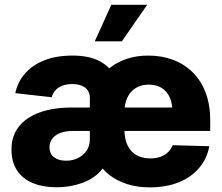

<svg xmlns="http://www.w3.org/2000/svg" viewBox="-20 -786 945 816"><path d="M219.7 9.8Q162.1 9.8 119.1 -8.1Q76.2 -25.9 52.5 -61.8Q28.8 -97.7 28.8 -150.9Q28.8 -197.3 48.6 -231Q68.4 -264.6 103.3 -286.4Q138.2 -308.1 183.8 -318.6Q229.5 -329.1 281.7 -329.1H750L712.4 -305.2Q713.9 -342.8 702.4 -369.9Q690.9 -397 668.2 -411.6Q645.5 -426.3 612.3 -426.3Q579.1 -426.3 556.2 -411.6Q533.2 -397 521 -370.8Q508.8 -344.7 508.8 -309.1V-237.3Q508.8 -194.8 522.5 -167.2Q536.1 -139.6 561 -126.2Q585.9 -112.8 619.1 -112.8Q642.6 -112.8 661.4 -119.4Q680.2 -126 693.6 -138.7Q707 -151.4 713.9 -168.9L869.6 -164.6Q859.9 -111.8 826.4 -72.3Q793 -32.7 739.7 -11.2Q686.5 10.3 615.7 10.3Q564.9 10.3 522.5 -2.9Q480 -16.1 447.8 -40.3Q415.5 -64.5 395.5 -98.6L398.4 -445.3Q420.9 -478 452.1 -501.5Q483.4 -524.9 523.2 -537.4Q563 -549.8 610.4 -549.8Q668 -549.8 716.1 -531.5Q764.2 -513.2 799.6 -478Q835 -442.9 854.2 -391.4Q873.5 -339.8 873.5 -272.9V-229.5H291.5Q256.8 -229.5 234.4 -220.2Q211.9 -210.9 201.2 -195.3Q190.4 -179.7 190.4 -161.1Q190.4 -131.8 210 -117.4Q229.5 -103 260.3 -103Q289.1 -103 312 -114.5Q335 -126 348.4 -146.2Q361.8 -166.5 361.8 -193.4V-370.6Q361.8 -389.2 352.8 -402.1Q343.8 -415 326.9 -421.9Q310.1 -428.7 286.6 -428.7Q263.2 -428.7 245.1 -421.9Q227.1 -415 215.6 -402.3Q204.1 -389.6 199.7 -372.6L44.9 -390.1Q55.2 -437.5 86.2 -473.4Q117.2 -509.3 168.2 -529.5Q219.2 -549.8 288.1 -549.8Q354 -549.8 397 -529.3Q439.9 -508.8 462.4 -471.7Q484.9 -434.6 487.8 -383.3L483.9 -99.6H432.6Q420.9 -71.3 399.2 -50.5Q377.4 -29.8 348.9 -16.6Q320.3 -3.4 287.1 3.2Q253.9 9.8 219.7 9.8ZM382.8 -610.4 453.1 -765.6H605.5L498 -610.4Z"/></svg>

Font: Inter 16pt ExtraBold
Style: Regular
Weight: 800
Version: Version 4.001;git-66647c0bb